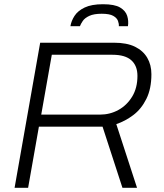

<svg xmlns="http://www.w3.org/2000/svg" viewBox="-20 -888 776 908"><path d="M49 0 170 -686H519Q580 -686 618.5 -667Q657 -648 676.5 -614.5Q696 -581 696 -537Q696 -468 672 -420Q648 -372 610 -343.5Q572 -315 530 -301L628 0H559L465 -289H164L113 0ZM175 -346H453Q500 -346 540 -368Q580 -390 605 -431Q630 -472 630 -529Q630 -577 601 -603Q572 -629 512 -629H225ZM313 -764Q317 -789 332.5 -813Q348 -837 380.5 -852.5Q413 -868 467 -868Q522 -868 548 -852.5Q574 -837 581.5 -813Q589 -789 585 -764H542Q543 -775 538 -789Q533 -803 515.5 -813Q498 -823 461 -823Q424 -823 402.5 -813Q381 -803 371.5 -789Q362 -775 358 -764Z"/></svg>

Font: Archivo SemiBold ExtraLight
Style: Italic
Weight: 250
Italic angle: -10°
Version: Version 2.001